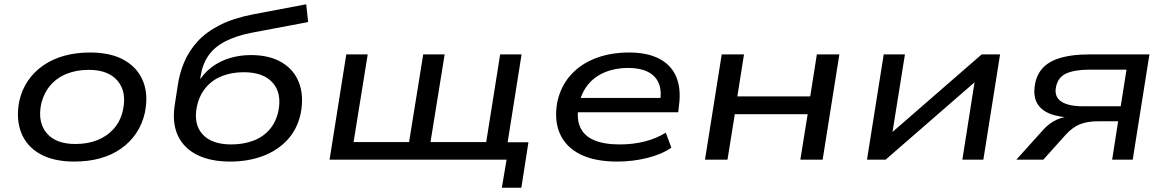

<svg xmlns="http://www.w3.org/2000/svg" viewBox="-20 -745 5448 896"><path d="M327 9Q229 9 166 -27Q103 -63 78.5 -127Q54 -191 70 -273Q82 -327 111 -369Q140 -411 183 -440.5Q226 -470 281 -485Q336 -500 400 -500Q498 -500 560.5 -464Q623 -428 648 -365Q673 -302 656 -219Q644 -165 615 -122.5Q586 -80 543.5 -50.5Q501 -21 446.5 -6Q392 9 327 9ZM332 -73Q390 -73 435.5 -91.5Q481 -110 512 -145.5Q543 -181 554 -232Q572 -316 529 -367.5Q486 -419 394 -419Q337 -419 291 -400.5Q245 -382 214.5 -346Q184 -310 172 -259Q155 -175 197.5 -124Q240 -73 332 -73Z M1054 9Q963 9 900.5 -22Q838 -53 810.5 -111.5Q783 -170 795 -252L809 -343Q817 -401 839 -453.5Q861 -506 900.5 -550Q940 -594 1004 -627Q1068 -660 1161 -678L1409 -725L1418 -642L1153 -592Q1082 -578 1031.5 -552Q981 -526 953 -486Q925 -446 916 -389L912 -358H903Q929 -402 966.5 -430.5Q1004 -459 1051 -473.5Q1098 -488 1151 -488Q1238 -488 1295.5 -453.5Q1353 -419 1376 -357.5Q1399 -296 1383 -214Q1367 -141 1320 -91Q1273 -41 1204.5 -16Q1136 9 1054 9ZM1059 -71Q1115 -71 1161 -88Q1207 -105 1237.5 -140Q1268 -175 1279 -226Q1296 -310 1252.5 -359Q1209 -408 1118 -408Q1062 -408 1017 -390.5Q972 -373 941.5 -337.5Q911 -302 899 -249Q882 -166 925 -118.5Q968 -71 1059 -71Z M2322 131 2344 0H1518L1596 -491H1696L1630 -82H1889L1955 -491H2055L1989 -82H2249L2314 -491H2414L2349 -81H2446L2413 131Z M2861 9Q2755 9 2687.5 -25Q2620 -59 2592.5 -122Q2565 -185 2581 -270Q2597 -343 2643 -394.5Q2689 -446 2759 -473Q2829 -500 2916 -500Q2998 -500 3053.5 -472.5Q3109 -445 3134 -390.5Q3159 -336 3149 -255L3145 -221H2654L2663 -288H3086L3060 -269Q3069 -323 3053.5 -358Q3038 -393 3002 -410.5Q2966 -428 2911 -428Q2851 -428 2802 -407.5Q2753 -387 2722 -347.5Q2691 -308 2681 -252L2680 -248Q2670 -190 2688 -150.5Q2706 -111 2752 -91Q2798 -71 2873 -71Q2933 -71 2987.5 -84.5Q3042 -98 3087 -126L3113 -56Q3069 -25 3001 -8Q2933 9 2861 9Z M3270 0 3348 -491H3452L3421 -295H3761L3792 -491H3897L3819 0H3715L3749 -212H3409L3375 0Z M4026 0 4104 -491H4203L4141 -104H4116L4561 -491H4647L4569 0H4471L4532 -387H4558L4113 0Z M4723 0 4849 -140Q4876 -170 4911.5 -186.5Q4947 -203 4994 -203H5005L4990 -196Q4924 -197 4880.5 -214Q4837 -231 4818.5 -266Q4800 -301 4811 -357Q4821 -404 4852 -433.5Q4883 -463 4935.5 -477Q4988 -491 5061 -491H5344L5266 0H5170L5198 -179H5103Q5054 -179 5019.5 -165Q4985 -151 4953 -116L4849 0ZM5036 -249H5210L5237 -420H5065Q4996 -420 4956.5 -402.5Q4917 -385 4908 -339Q4899 -294 4932 -271.5Q4965 -249 5036 -249Z"/></svg>

Font: Nunito Sans 10pt Expanded Medium
Style: Italic
Weight: 500
Width: 7
Italic angle: -9°
Designer: Vernon Adams
Foundry: Vernon Adams
Version: Version 3.101;gftools[0.9.27]